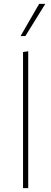

<svg xmlns="http://www.w3.org/2000/svg" viewBox="-20 -980 268 1000"><path d="M100 0V-709L127 -713V0ZM87 -792 184 -960H216L112 -792Z"/></svg>

Font: Ysabeau Office Thin
Style: Regular
Weight: 250
Designer: Christian Thalmann (Catharsis Fonts)
Version: Version 2.001;gftools[0.9.30]; featfreeze: tnum,lnum,ss02